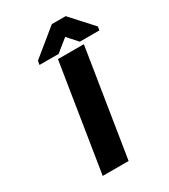

<svg xmlns="http://www.w3.org/2000/svg" viewBox="-217 -1004 970 1105"><g transform="rotate(-30 268.0 -451.5)"><path d="M134 -735H261L343 -801L402 -735H532L536 -759L405 -903H313L139 -761ZM130 0H302L415 -711H243Z"/></g></svg>

Font: Asimov Pro
Style: UltObl
Weight: 900
Designer: Google
Version: Version 2.000980; 2014